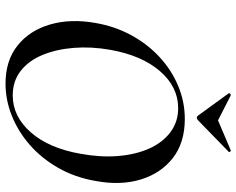

<svg xmlns="http://www.w3.org/2000/svg" viewBox="-100 -742 854 694"><g transform="rotate(90 327.0 -395.0)"><path d="M282 12Q199 12 144.5 -31.5Q90 -75 68.5 -149Q47 -223 63 -313Q75 -383 107 -442Q139 -501 186 -544.5Q233 -588 290.5 -612Q348 -636 410 -636Q496 -636 551.5 -592.5Q607 -549 629 -476Q651 -403 634 -313Q621 -238 586.5 -178Q552 -118 504 -76Q456 -34 399 -11Q342 12 282 12ZM325 -14Q401 -14 458.5 -79.5Q516 -145 536 -260Q549 -331 544 -394Q539 -457 517.5 -506Q496 -555 458.5 -583.5Q421 -612 371 -612Q294 -612 237 -546Q180 -480 160 -366Q148 -298 153 -235Q158 -172 178.5 -122Q199 -72 236 -43Q273 -14 325 -14ZM397 -685 317 -795Q316 -797 319 -800Q322 -803 325 -802L415 -756L523 -802Q525 -803 528 -800Q531 -797 529 -795L416 -685Q405 -674 397 -685Z"/></g></svg>

Font: Cormorant Light SemiBold
Style: Italic
Weight: 600
Italic angle: -10°
Version: Version 4.000